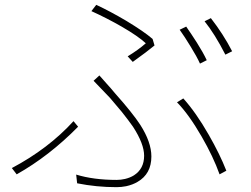

<svg xmlns="http://www.w3.org/2000/svg" viewBox="-20 -759 1040 794"><path d="M303 -235Q184 -114 49 -38L29 -64Q180 -144 284 -258ZM888 -38Q862 -111 814 -194Q761 -286 712 -336L738 -352Q791 -293 843 -202Q889 -122 916 -53ZM295 -37Q367 -15 462 -15Q480 -15 497 -19Q518 -24 534 -34Q576 -61 576 -115Q576 -164 530 -235Q511 -262 484 -296Q466 -318 435 -354L367 -425L391 -447Q402 -435 422 -412L439 -393L455 -374Q528 -292 560 -243Q606 -171 606 -112Q606 -40 549 -7Q529 5 502 11Q482 15 462 15Q379 15 299 -1ZM508 -526Q551 -552 583 -580Q552 -609 483 -649Q422 -684 358 -713L378 -739Q436 -712 502 -673Q575 -629 611 -598L619 -571Q589 -546 529 -503ZM852 -684Q904 -617 940 -547L912 -533Q868 -619 826 -671ZM750 -649Q771 -619 794 -583Q820 -542 835 -510L807 -496Q794 -525 768 -567Q745 -605 723 -636Z"/></svg>

Font: Noto Sans CJK TC Thin
Style: Regular
Weight: 250
Designer: Ryoko NISHIZUKA ???? (kana & ideographs); Paul D. Hunt (Latin, Greek & Cyrillic); Wenlong ZHANG ??? (bopomofo); Sandoll 
Foundry: Adobe Systems Incorporated
Version: Version 1.004 January 19, 2016